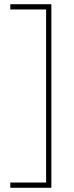

<svg xmlns="http://www.w3.org/2000/svg" viewBox="-20 -734 350 912"><path d="M29 133H199V-689H29V-714H224V158H29Z"/></svg>

Font: Noto Sans Khmer UI SemiCondensed Thin
Style: Regular
Weight: 100
Width: 4
Designer: Danh Hong and the Monotype Design Team
Foundry: Monotype Imaging Inc.
Version: Version 2.002; ttfautohint (v1.8.4.7-5d5b)